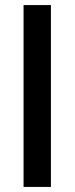

<svg xmlns="http://www.w3.org/2000/svg" viewBox="-20 -738 295 758"><path d="M181 0H73V-718H181Z"/></svg>

Font: 42dot Sans Light SemiBold
Style: Regular
Weight: 600
Version: Version 1.000